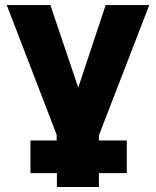

<svg xmlns="http://www.w3.org/2000/svg" viewBox="-20 -543 621 763"><path d="M205.1 -7.8 6.8 -522.9H180.2L291 -194.8L399.9 -522.9H573.2L373 -4.9V15.1H483.9V145H373V200.2H206.1V145H101.1V15.1H205.1Z"/></svg>

Font: LT Superior Black
Style: Regular
Weight: 900
Designer: Daniel Lyons
Foundry: LyonsType
Version: Version 2.005